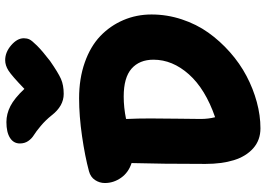

<svg xmlns="http://www.w3.org/2000/svg" viewBox="-166 -876 1052 761"><g transform="rotate(-90 360.5 -496.0)"><path d="M502 -1002Q533.7 -1002 561.3 -978Q588.9 -954.1 588.9 -928.2Q588.9 -916 584.5 -906.2Q580.1 -896.5 559.8 -876Q539.6 -855.5 499 -824.2Q452.6 -792 428 -781Q403.3 -770 368.2 -770Q320.3 -770 283.2 -817.9Q264.2 -841.8 241.5 -860.8Q218.8 -879.9 204.8 -888.4Q190.9 -897 181.4 -910.9Q171.9 -924.8 171.9 -943.8Q171.9 -968.8 194.1 -982.9Q216.3 -997.1 256.8 -997.1Q289.1 -997.1 320.1 -981.2Q351.1 -965.3 388.2 -925.8Q440.4 -976.1 460.9 -989Q481.4 -1002 502 -1002ZM231.9 9.8Q185.1 9.8 152.8 -18.8Q120.6 -47.4 105.7 -95.5Q90.8 -143.6 90.8 -208Q90.8 -386.7 94.2 -501Q56.6 -513.2 35.9 -542.7Q15.1 -572.3 15.1 -606.9Q15.1 -627.9 26.9 -645.8Q38.6 -663.6 62 -669.9Q119.6 -685.5 200.4 -697.3Q281.2 -709 351.1 -709Q429.2 -709 492.9 -686.5Q556.6 -664.1 597.7 -624.8Q638.7 -585.4 660.9 -533.4Q683.1 -481.4 683.1 -421.9Q683.1 -360.4 663.8 -302Q644.5 -243.7 611.3 -197Q578.1 -150.4 533.7 -111.1Q489.3 -71.8 439.2 -45.4Q389.2 -19 335.9 -4.6Q282.7 9.8 231.9 9.8ZM269 -227.1Q269 -196.8 275.9 -169.9Q387.7 -208.5 445.8 -273.7Q503.9 -338.9 503.9 -414.1Q503.9 -469.7 468.5 -501Q433.1 -532.2 357.9 -532.2Q314.5 -532.2 269 -522.9V-519Q271 -478 271 -426Q271 -374 270 -313.5Q269 -252.9 269 -227.1Z"/></g></svg>

Font: Shantell Sans Normal
Style: Regular
Weight: 800
Designer: Stephen Nixon, Anya Danilova, Shantell Martin
Foundry: Arrow Type
Version: Version 1.006;[559af2be0]